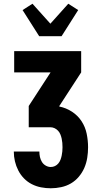

<svg xmlns="http://www.w3.org/2000/svg" viewBox="-20 -1009 540 1029"><path d="M252 0Q226 0 200 -5Q174 -10 150.5 -22Q127 -34 108.5 -53Q90 -72 78 -95.5Q66 -119 60 -144.5Q54 -170 54 -197H191Q191 -182 194 -168Q197 -154 204.5 -141.5Q212 -129 225 -121.5Q238 -114 252 -114Q264 -114 274.5 -119Q285 -124 292.5 -133Q300 -142 304 -152.5Q308 -163 310.5 -174.5Q313 -186 314 -197.5Q315 -209 315 -220Q315 -232 314 -243.5Q313 -255 310.5 -266.5Q308 -278 303.5 -289Q299 -300 291 -308.5Q283 -317 272.5 -322Q262 -327 250 -327H134V-441L251 -621H56V-735H415V-621L298 -441V-438Q334 -431 365.5 -410.5Q397 -390 417 -359.5Q437 -329 444.5 -292.5Q452 -256 452 -220Q452 -191 447.5 -163Q443 -135 432 -109.5Q421 -84 402.5 -62Q384 -40 360 -26Q336 -12 308 -6Q280 0 252 0ZM190 -815 101 -955 154 -989 250 -882 346 -989 399 -955 310 -815Z"/></svg>

Font: Iosevka Curly Heavy
Style: Regular
Weight: 900
Monospace: yes
Designer: Belleve Invis
Foundry: Belleve Invis
Version: Version 22.1.2; ttfautohint (v1.8.4)